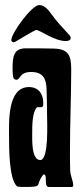

<svg xmlns="http://www.w3.org/2000/svg" viewBox="-20 -744 326 763"><path d="M155 -51C170 -48 153 -1 174 -1H264C270 -1 271 -3 271 -8C271 -24 260 -46 259 -64C258 -91 258 -117 258 -144C258 -252 263 -361 263 -469C263 -525 251 -550 192 -551C155 -552 119 -552 82 -552C33 -552 30 -515 30 -474C30 -462 30 -441 35 -431C37 -429 42 -427 45 -427C62 -427 56 -458 104 -458C150 -458 164 -432 165 -390C166 -356 167 -322 167 -288C167 -260 175 -108 140 -108C104 -108 108 -192 108 -218C108 -246 108 -297 127 -318H145L151 -322C152 -326 152 -330 152 -334C152 -370 134 -398 95 -398C8 -398 16 -256 16 -197C16 -154 16 -34 47 -4C50 -1 72 -1 77 -1C156 -1 117 -6 152 -50ZM39 -577C53 -585 113 -622 124 -625C138 -625 196 -581 240 -581C249 -581 261 -582 261 -594C261 -597 259 -601 257 -603C232 -631 207 -656 185 -687C174 -703 157 -724 136 -724C106 -724 25 -612 25 -585V-583C26 -580 30 -576 33 -576L37 -577Z"/></svg>

Font: DisSenso
Style: Regular
Weight: 400
Version: Version 1.150